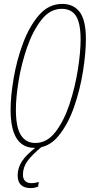

<svg xmlns="http://www.w3.org/2000/svg" viewBox="-20 -744 475 979"><path d="M157 10Q228 10 277.5 -50Q327 -110 358 -199.5Q389 -289 403.5 -382.5Q418 -476 418 -544Q418 -640 387 -682Q356 -724 297 -724Q228 -724 178.5 -666.5Q129 -609 97 -522.5Q65 -436 49.5 -344.5Q34 -253 34 -184Q34 10 157 10ZM160 -15Q112 -15 86.5 -55Q61 -95 61 -186Q61 -246 75 -332Q89 -418 118 -502Q147 -586 191 -642.5Q235 -699 295 -699Q344 -699 367.5 -662.5Q391 -626 391 -542Q391 -478 377 -389Q363 -300 335 -214.5Q307 -129 263.5 -72Q220 -15 160 -15ZM137 215Q150 215 158.5 212.5Q167 210 174 208L178 184Q156 190 142 190Q97 190 97 146Q97 110 119.5 78Q142 46 198 0H172Q113 45 91.5 79Q70 113 70 150Q70 215 137 215Z"/></svg>

Font: Noto Sans Display Condensed Thin
Style: Italic
Weight: 250
Width: 3
Italic angle: -12°
Designer: Monotype Design Team
Foundry: Monotype Imaging Inc.
Version: Version 1.900